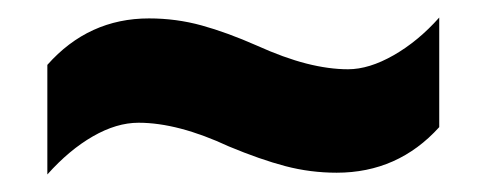

<svg xmlns="http://www.w3.org/2000/svg" viewBox="-20 -462 555 219"><path d="M241 -295Q183 -322 138 -322Q113 -322 86 -306.5Q59 -291 34 -263V-388Q81 -441 150 -441Q181 -441 210 -433Q239 -425 273 -410Q304 -396 329.5 -389.5Q355 -383 377 -383Q401 -383 429 -399Q457 -415 481 -442V-317Q434 -265 364 -265Q334 -265 305.5 -272.5Q277 -280 241 -295Z"/></svg>

Font: Noto Sans Lao Condensed ExtraBold
Style: Regular
Weight: 800
Width: 3
Designer: Monotype Design Team
Foundry: Monotype Imaging Inc.
Version: Version 2.003; ttfautohint (v1.8.4.7-5d5b)